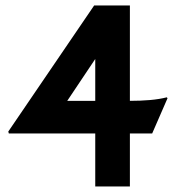

<svg xmlns="http://www.w3.org/2000/svg" viewBox="-20 -670 642 690"><path d="M9.8 -197.3 318.4 -650.4H446.8V-307.6Q484.9 -307.6 519 -310.5Q553.2 -313.5 579.6 -320.3L582 -316.9L526.9 -190.4H446.8V0H322.3V-190.4H11.7ZM322.3 -307.6V-458L221.7 -307.6Z"/></svg>

Font: Hammersmith One
Style: Regular
Weight: 400
Designer: Nicole Fally
Foundry: Nicole Fally
Version: Version 1.002